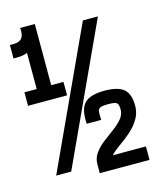

<svg xmlns="http://www.w3.org/2000/svg" viewBox="-131 -937 861 1074"><g transform="rotate(-15 300.0 -400.0)"><path d="M11 -695V-773Q58 -769 77 -787Q91 -801 92 -829V-836Q92 -843 91 -850H176V-496H247V-418H21V-496H92V-705Q57 -692 11 -695ZM72 0 441 -800H528L159 0ZM311 50V-1Q311 -37 331.5 -65.5Q352 -94 382.5 -117.5Q413 -141 444 -163.5Q475 -186 495.5 -210.5Q516 -235 516 -264Q516 -294 505.5 -302.5Q495 -311 455 -311Q425 -311 411.5 -306Q398 -301 396 -285Q394 -269 396 -236H312Q306 -319 338.5 -354Q371 -389 455 -389Q533 -389 566.5 -360.5Q600 -332 600 -264Q600 -227 584.5 -197Q569 -167 545 -142.5Q521 -118 494.5 -98Q468 -78 444.5 -61Q421 -44 407 -28H599V50Z"/></g></svg>

Font: Victor Mono Thin
Style: Bold
Weight: 700
Monospace: yes
Version: Version 1.561;gftools[0.9.30]